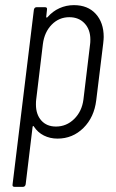

<svg xmlns="http://www.w3.org/2000/svg" viewBox="-20 -532 450 748"><path d="M384 -388Q384 -380 382 -362L355 -142Q347 -75 305 -33.5Q263 8 204 8Q175 8 151 -4Q127 -16 112 -39Q109 -44 107 -38L80 186Q78 196 69 196H37Q27 196 29 186L112 -494Q114 -504 123 -504H155Q165 -504 163 -494L160 -466Q160 -464 161.5 -463.5Q163 -463 165 -465Q185 -488 211.5 -500Q238 -512 268 -512Q322 -512 353 -478Q384 -444 384 -388ZM332 -378Q332 -417 309.5 -441Q287 -465 250 -465Q210 -465 181.5 -436Q153 -407 147 -360L121 -144Q120 -138 120 -125Q120 -86 141 -62.5Q162 -39 198 -39Q239 -39 269 -68.5Q299 -98 305 -144L331 -360Q332 -366 332 -378Z"/></svg>

Font: Barlow Condensed Light
Style: Italic
Weight: 300
Width: 3
Italic angle: -7°
Designer: Jeremy Tribby
Foundry: Tribby Type
Version: Version 1.408